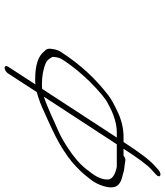

<svg xmlns="http://www.w3.org/2000/svg" viewBox="40 -770 733 854"><g transform="rotate(90 407.0 -343.5)"><path d="M306.9 -12 390 -140C419.9 -148 451.8 -160 484.7 -176L520.6 -192C573.4 -216 614.7 -237 644.1 -256C695.3 -289 710.7 -304 742.5 -336C756.9 -351 764.3 -362 779.2 -380C805.4 -413 817.1 -459 813.4 -478C811.7 -501 793.6 -515 760.1 -522C755.6 -523 751.1 -524 749.6 -525C736 -530 716 -530 695 -534C688.5 -535 680.5 -533 673.1 -526H642.1C684.6 -592 716.2 -634 735.6 -651L755.5 -669C776.4 -687 758.3 -699 736.9 -682L717 -664C692.2 -642 657.5 -596 612.1 -526H589.1C549.1 -526 510.1 -516 470.3 -496C444.4 -484 422.5 -472 405.1 -459C332.5 -403 270.5 -338 213.1 -250C206.2 -240 201.8 -229 199.4 -216C195.1 -193 196.6 -184 209.2 -173C229.9 -146 271.5 -133 332.5 -133C341.5 -133 348.5 -133 356 -134L276.9 -12C272 -4 274.5 3 282.5 3C290.5 3 302 -4 306.9 -12ZM410.2 -171 622.3 -496H722.3C756.8 -489 774.9 -477 778.6 -460C780.8 -434 769.4 -407 746.2 -378C741.2 -372 737.3 -366 731.8 -359C710.5 -332 678.7 -304 634.9 -276C588.2 -246 578.7 -243 522.4 -218L485 -201C449.6 -186 425.7 -176 411.7 -172ZM375.8 -164C368.3 -163 361.3 -163 354.3 -163C318.3 -163 286.2 -169 259.1 -181C249.1 -185 242 -195 233.9 -209C232.4 -216 235.7 -239 244.1 -252C282.2 -311 310.5 -340 340.7 -373C387.9 -420 421.6 -448 442.1 -457C487.9 -483 531.3 -496 570.3 -496H592.3Z"/></g></svg>

Font: MewTooHand
Style: UltimateIta
Weight: 400
Designer: Mew Too, Robert Jablonski
Version: Version 0.77